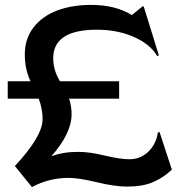

<svg xmlns="http://www.w3.org/2000/svg" viewBox="-20 -740 776 775"><path d="M11.2 -341.8V-412.1H103Q80.1 -460.4 80.1 -520Q80.1 -583.5 115.2 -629.2Q150.4 -674.8 210.4 -697.5Q270.5 -720.2 348.1 -720.2Q445.8 -720.2 512.2 -679.2L556.2 -714.8L560.1 -713.9L621.1 -517.1L615.2 -513.2L603 -530.8Q571.3 -570.8 509.3 -595.5Q447.3 -620.1 371.1 -620.1Q194.8 -620.1 194.8 -504.9Q194.8 -455.6 222.2 -412.1H460.9V-341.8H258.8Q269 -312 269 -278.8Q269 -201.7 187 -108.9Q232.4 -127 296.9 -127Q340.8 -127 403.1 -112.1Q465.3 -97.2 502.9 -97.2Q546.9 -97.2 578.6 -127.7Q610.4 -158.2 617.2 -205.1L624 -207L673.8 -55.2Q639.6 -22.9 597.9 -4.9Q556.2 13.2 493.2 13.2Q443.4 13.2 370.8 -4.4Q298.3 -22 256.8 -22Q177.7 -22 108.9 15.1L40 -69.8Q151.9 -189.9 151.9 -258.8Q151.9 -300.8 136.2 -341.8Z"/></svg>

Font: Tiffany Gothic CC
Style: Regular
Weight: 400
Designer: indestructible type*
Foundry: Cowboy Collective
Version: Version 1.000